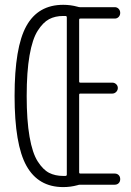

<svg xmlns="http://www.w3.org/2000/svg" viewBox="-20 -760 540 790"><path d="M240.2 -694.3Q207 -694.3 182.1 -681.2Q157.2 -668 135.3 -633.8Q113.3 -599.6 101.6 -532.2Q89.8 -464.8 89.8 -364.7Q89.8 -264.6 101.6 -197.3Q113.3 -129.9 135.3 -95.7Q157.2 -61.5 182.1 -48.8Q207 -36.1 240.2 -36.1H249Q254.9 -36.1 254.9 -42V-688.5Q254.9 -694.3 249 -694.3ZM240.2 9.8Q137.7 9.8 88.9 -77.6Q40 -165 40 -365.2Q40 -565.4 88.4 -652.8Q136.7 -740.2 240.2 -740.2Q270.5 -740.2 298.8 -732.4Q304.7 -730.5 308.6 -730.5H452.1Q461.9 -730.5 468.3 -723.6Q474.6 -716.8 474.6 -707Q474.6 -697.3 468.3 -690.4Q461.9 -683.6 452.1 -683.6H310.5Q305.7 -683.6 305.7 -678.7V-424.8Q305.7 -419.9 310.5 -419.9H442.4Q451.2 -419.9 458 -413.6Q464.8 -407.2 464.8 -397.9Q464.8 -388.7 458 -381.8Q451.2 -375 442.4 -375H310.5Q305.7 -375 305.7 -370.1V-50.8Q305.7 -45.9 310.5 -45.9H452.1Q461.9 -45.9 468.3 -39.6Q474.6 -33.2 474.6 -22.9Q474.6 -12.7 468.3 -6.3Q461.9 0 452.1 0H308.6Q304.7 0 298.8 2Q270.5 9.8 240.2 9.8Z"/></svg>

Font: Rounded-L Mgen+ 1m light
Style: Regular
Weight: 200
Designer: [Source Han Sans]
Ryoko NISHIZUKA  (kana & ideographs); Paul D. Hunt (Latin, Greek & Cyrillic); Wenlong ZHANG  (bopomofo
Version: Version 1.059.20150602